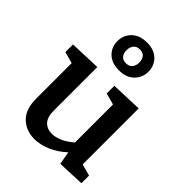

<svg xmlns="http://www.w3.org/2000/svg" viewBox="-236 -963 1100 1100"><g transform="rotate(45 313.5 -413.0)"><path d="M238 11Q171 11 126.5 -31.5Q82 -74 82 -161V-448L12 -467V-529L202 -536V-181Q202 -130 225.5 -105.5Q249 -81 288 -81Q316 -81 349.5 -95.5Q383 -110 417 -140V-448L347 -467V-529L537 -536V-82L608 -63V-1L444 6L430 -73Q383 -30 333 -9.5Q283 11 238 11ZM302 -610Q244 -610 211 -642Q178 -674 178 -722Q178 -771 211.5 -804Q245 -837 305 -837Q362 -837 395 -805Q428 -773 428 -724Q428 -676 394.5 -643Q361 -610 302 -610ZM302 -667Q328 -667 341 -683Q354 -699 354 -724Q354 -749 341.5 -764.5Q329 -780 303 -780Q278 -780 265 -764Q252 -748 252 -722Q252 -698 264.5 -682.5Q277 -667 302 -667Z"/></g></svg>

Font: Bitter SemiBold
Style: Regular
Weight: 600
Designer: Sol Matas, and Bitter project Authors
Foundry: Sol Matas
Version: Version 2.001